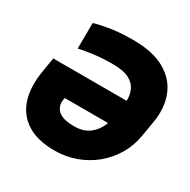

<svg xmlns="http://www.w3.org/2000/svg" viewBox="-166 -894 1051 1061"><g transform="rotate(30 359.5 -363.5)"><path d="M387.8 -737.2Q515.6 -737.2 592.2 -692.6Q668.7 -648.1 697.8 -572.6Q726.9 -497.2 711.6 -404.8L694.6 -304Q683.2 -234.7 649 -177.2Q614.7 -119.7 563.6 -77.8Q512.4 -35.9 448.9 -13Q385.3 9.9 315.3 9.9Q207.7 9.9 140.8 -31.8Q73.9 -73.5 48.3 -150Q22.7 -226.6 39.8 -331L55.4 -427.6H523.8Q525.6 -462.7 512.1 -494.3Q498.6 -525.9 462.2 -545.6Q425.8 -565.3 359.4 -565.3Q288.7 -565.3 232.8 -557.7Q176.8 -550.1 144.9 -542.6L146.3 -706Q166.9 -713.4 231.9 -725.3Q296.9 -737.2 387.8 -737.2ZM495.7 -269.9H220.2L217.3 -255.7Q211.3 -215.2 239.5 -187.9Q267.8 -160.5 343.8 -160.5Q403.1 -160.5 441.4 -191.6Q479.8 -222.7 495.7 -269.9Z"/></g></svg>

Font: Inter UI Black
Style: Italic
Weight: 900
Italic angle: -9.39999°
Designer: Rasmus Andersson
Foundry: rsms
Version: 3.2;8d6f07862